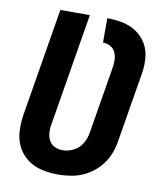

<svg xmlns="http://www.w3.org/2000/svg" viewBox="-83 -803 743 878"><g transform="rotate(10 288.0 -363.5)"><path d="M245 8Q278 8 311.5 2Q345 -4 376.5 -21Q408 -38 432.5 -64.5Q457 -91 471 -123Q485 -155 490 -188L544 -514Q550 -550 547 -586.5Q544 -623 526.5 -652.5Q509 -682 480 -701.5Q451 -721 416 -728Q381 -735 344 -735V-622Q363 -622 379 -613Q395 -604 402.5 -587Q410 -570 410 -551.5Q410 -533 407 -514L356 -206Q352 -180 338 -155.5Q324 -131 298.5 -118Q273 -105 247 -105Q227 -105 209.5 -113.5Q192 -122 183.5 -139Q175 -156 174 -175.5Q173 -195 177 -215L263 -735H126L43 -233Q37 -194 39 -156Q41 -118 57.5 -85.5Q74 -53 103 -31Q132 -9 169 -0.5Q206 8 245 8Z"/></g></svg>

Font: Iosevka Sparkle XBdObl
Style: Regular
Weight: 800
Italic angle: -9°
Designer: Belleve Invis
Foundry: Belleve Invis
Version: Version 4.5.0; ttfautohint (v1.8.3)